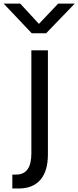

<svg xmlns="http://www.w3.org/2000/svg" viewBox="-80 -817 434 1064"><path d="M-59.6 -796.9H32.2L135.7 -684.6L242.2 -796.9H334L175.8 -632.8H95.7ZM-11.7 150.4H9.8Q93.8 150.4 93.8 33.2V-538.1H185.5V38.1Q185.5 131.8 143.6 179.7Q101.6 227.5 24.4 227.5H-11.7Z"/></svg>

Font: Gothic A1 Medium
Style: Regular
Weight: 500
Designer: HanYang I&C Co.,Ltd.
Foundry: HanYang I&C Co.,Ltd.
Version: Version 2.50